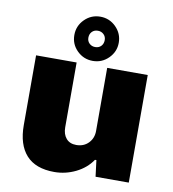

<svg xmlns="http://www.w3.org/2000/svg" viewBox="-86 -841 838 928"><g transform="rotate(10 333.5 -377.0)"><path d="M58 -186V-528H257V-210Q257 -176 274.5 -155.5Q292 -135 324 -135Q361 -135 384 -159Q407 -183 407 -218V-528H606V0H443L433 -80H426Q397 -37 347 -12.5Q297 12 242 12Q150 12 104 -39Q58 -90 58 -186ZM223 -657Q223 -702 255 -734Q287 -766 332 -766Q377 -766 409 -734Q441 -702 441 -657Q441 -613 409 -581Q377 -549 332 -549Q287 -549 255 -580.5Q223 -612 223 -657ZM372 -658Q372 -675 360.5 -686Q349 -697 332 -697Q314 -697 303 -685.5Q292 -674 292 -656Q292 -639 303.5 -628Q315 -617 332 -617Q350 -617 361 -628.5Q372 -640 372 -658Z"/></g></svg>

Font: Archivo Black
Style: Regular
Weight: 400
Designer: Hector Gatti
Foundry: Omnibus-Type
Version: Version 1.101; ttfautohint (v1.8)